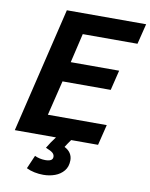

<svg xmlns="http://www.w3.org/2000/svg" viewBox="-97 -764 820 1047"><g transform="rotate(10 313.0 -240.0)"><path d="M216 213Q191 213 166.5 208Q142 203 122 193L154 119Q166 125 181.5 128.5Q197 132 212 132Q233 132 243.5 126Q254 120 254 107Q254 95 244.5 86Q235 77 205 65Q213 51 225.5 32.5Q238 14 249 0H21L187 -693H626L598 -580H295L257 -418H525L498 -307H231L184 -114H510L482 0H333Q325 11 317 23Q309 35 304 43Q326 54 337 71Q348 88 348 109Q348 145 329 168Q310 191 280 202Q250 213 216 213Z"/></g></svg>

Font: Ubuntu Sans
Style: Bold Italic
Weight: 700
Italic angle: -13.5°
Designer: Dalton Maag Ltd
Foundry: Dalton Maag Ltd
Version: Version 1.006